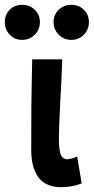

<svg xmlns="http://www.w3.org/2000/svg" viewBox="-25 -771 393 799"><path d="M228 8Q200 8 177 -1Q154 -10 138.5 -28.5Q123 -47 114 -76.5Q105 -106 105 -145Q105 -280 105.5 -326.5Q106 -373 107 -421.5Q108 -470 109 -524H234Q233 -485 230.5 -436.5Q228 -388 225.5 -340.5Q223 -293 221.5 -253.5Q220 -214 220 -190Q221 -139 229.5 -124Q238 -109 254 -108Q264 -109 275.5 -112Q287 -115 296 -120L315 -8Q296 0 273.5 4Q251 8 228 8ZM-5 -679Q-5 -710 15.5 -730.5Q36 -751 67 -751Q98 -751 119.5 -730.5Q141 -710 141 -679Q141 -648 119.5 -626.5Q98 -605 67 -605Q36 -605 15.5 -626.5Q-5 -648 -5 -679ZM198 -679Q198 -710 219.5 -730.5Q241 -751 272 -751Q303 -751 324 -730.5Q345 -710 345 -679Q345 -648 324 -626.5Q303 -605 272 -605Q241 -605 219.5 -626.5Q198 -648 198 -679Z"/></svg>

Font: Rising Sun
Style: Bold
Weight: 700
Designer: Matt McInerney, Pablo Impallari, Rodrigo Fuenzalida (Raleway font), Stephen Hutchings (Greek), Cristiano Sobral (main ch
Foundry: The Rising Sun Project Authors
Version: Version 4.327; ttfautohint (v1.8.4.7-5d5b-dirty)